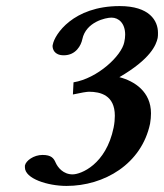

<svg xmlns="http://www.w3.org/2000/svg" viewBox="-20 -600 540 632"><path d="M347 -542C371 -542 392 -523 392 -486C392 -478 391 -470 389 -461C380 -416 301 -342 222 -329L220 -289C247 -295 266 -298 273 -298C310 -298 358 -287 358 -219C358 -208 357 -195 354 -180C329 -58 246 -26 219 -26C188 -26 170 -49 163 -65C156.9 -79 149 -90 120 -90C91 -90 65 -71 62 -55V-49C62 -12 137 12 199 12C323 12 446 -60 474 -193C476 -205 477 -216 477 -227C477 -298 423 -333 373 -346C476 -406 494 -452 499 -475C500 -480 500 -486 500 -492C500 -532 472 -580 374 -580C220 -580 160 -486 154 -454C154 -453 153 -451 153 -449C153 -439 158 -418 190 -418C230 -418 247 -451 251 -471C263 -528 328 -542 347 -542Z"/></svg>

Font: Linux Libertine O
Style: Bold Italic
Weight: 700
Italic angle: -11.5°
Designer: Philipp H. Poll
Foundry: Philipp H. Poll
Version: Version 4.1.0